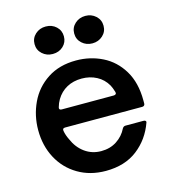

<svg xmlns="http://www.w3.org/2000/svg" viewBox="-115 -869 868 973"><g transform="rotate(-15 318.5 -382.0)"><path d="M42 -277Q42 -353 73.5 -420Q105 -487 167.5 -528Q230 -569 318 -569Q392 -569 455.5 -537.5Q519 -506 557.5 -442Q596 -378 596 -285V-269Q596 -262 592 -258.5Q588 -255 582 -255H177Q162 -255 165 -240Q169 -217 181 -193Q201 -146 238.5 -119Q276 -92 324 -92Q371 -92 406 -115Q441 -138 459 -175Q465 -185 475 -185H569Q577 -185 580.5 -181.5Q584 -178 582 -173Q553 -91 487 -40Q421 11 321 11Q239 11 175.5 -26.5Q112 -64 77 -129.5Q42 -195 42 -277ZM457 -348Q465 -348 468.5 -352Q472 -356 470 -363Q462 -389 455 -401Q435 -436 400 -454.5Q365 -473 322 -473Q278 -473 244 -454.5Q210 -436 189 -401Q178 -382 173 -363Q172 -361 172 -358Q172 -348 185 -348ZM137 -703Q137 -734 159.5 -754.5Q182 -775 214 -775Q247 -775 269 -754.5Q291 -734 291 -703Q291 -672 269 -651.5Q247 -631 214 -631Q182 -631 159.5 -651.5Q137 -672 137 -703ZM345 -703Q345 -734 367.5 -754.5Q390 -775 422 -775Q454 -775 476.5 -754.5Q499 -734 499 -703Q499 -672 476.5 -651.5Q454 -631 422 -631Q390 -631 367.5 -651.5Q345 -672 345 -703Z"/></g></svg>

Font: Open Sauce Two SemiBold
Style: Regular
Weight: 600
Designer: Alfredo Marco Pradil
Foundry: Creative Sauce Fz LLC
Version: Version 1.477